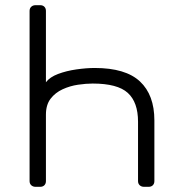

<svg xmlns="http://www.w3.org/2000/svg" viewBox="-20 -720 675 740"><path d="M135 -700Q145 -700 151 -694Q157 -688 157 -678V-403Q172 -423 204 -435Q236 -447 274.5 -452.5Q313 -458 345 -458Q464 -458 519.5 -406Q575 -354 575 -256V-22Q575 -12 569 -6Q563 0 553 0H535Q525 0 518.5 -6Q512 -12 512 -22V-251Q512 -326 472.5 -362Q433 -398 337 -398Q312 -398 281 -393.5Q250 -389 221.5 -376Q193 -363 175 -339.5Q157 -316 157 -278V-22Q157 -12 151 -6Q145 0 135 0H117Q107 0 100.5 -6Q94 -12 94 -22V-678Q94 -688 100.5 -694Q107 -700 117 -700Z"/></svg>

Font: Rubik Light Light
Style: Regular
Weight: 300
Version: Version 2.101